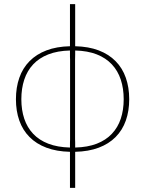

<svg xmlns="http://www.w3.org/2000/svg" viewBox="-20 -723 697 922"><path d="M341 -14.5Q401 -16 444.8 -33Q488.5 -50 517.2 -80.5Q546 -111 560 -153Q574 -195 574 -246.5Q574 -298 560 -340.5Q546 -383 517.2 -413.8Q488.5 -444.5 444.8 -461.8Q401 -479 341 -480.5V-460L340.5 -436.5V-56L341 -38ZM316 -480.5Q256 -479 212 -461.8Q168 -444.5 139.2 -413.8Q110.5 -383 96.5 -340.5Q82.5 -298 82.5 -246.5Q82.5 -195 96.5 -153Q110.5 -111 139.2 -80.5Q168 -50 212 -33Q256 -16 316 -14.5V-38L316.5 -54.5V-436.5L316 -450.5ZM341 -501Q405.5 -499.5 454 -481Q502.5 -462.5 535.2 -429.2Q568 -396 584.2 -349.5Q600.5 -303 600.5 -246.5Q600.5 -190 584.2 -144Q568 -98 535.2 -65Q502.5 -32 454 -13.8Q405.5 4.5 341 6V179H316V6Q251.5 4.5 203 -13.8Q154.5 -32 121.8 -65Q89 -98 72.8 -144Q56.5 -190 56.5 -246.5Q56.5 -303 72.8 -349.5Q89 -396 121.8 -429.2Q154.5 -462.5 203 -481Q251.5 -499.5 316 -501V-703H341Z"/></svg>

Font: Lato 2
Style: Regular
Weight: 200
Designer: Lukasz Dziedzic with Adam Twardoch and Botio Nikoltchev
Foundry: tyPoland Lukasz Dziedzic
Version: Version 2.015; 2015-08-06; http://www.latofonts.com/